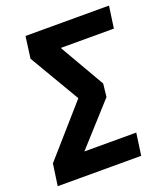

<svg xmlns="http://www.w3.org/2000/svg" viewBox="-141 -782 758 873"><g transform="rotate(-20 238.0 -346.0)"><path d="M473 -586H216L342 -368L335 -305L156 -107H407L392 0H-12L3 -105L213 -344L70 -587L84 -692H488Z"/></g></svg>

Font: Fira Sans Condensed SemiBold
Style: Italic
Weight: 600
Width: 3
Italic angle: -8°
Designer: bBox Type GmbH & Carrois Corporate GbR & Edenspiekermann AG
Foundry: bBox Type GmbH & Carrois Corporate GbR & Edenspiekermann AG
Version: Version 4.301